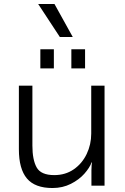

<svg xmlns="http://www.w3.org/2000/svg" viewBox="-20 -934 629 966"><path d="M143 -503V-201Q143 -130 164.5 -91.5Q186 -53 253 -53Q309 -53 351 -82Q393 -111 416 -159Q439 -207 439 -262V-503H506V0H440V-78Q440 -93 441 -103.5Q442 -114 443 -117H441Q431 -90 404.5 -60Q378 -30 336.5 -9Q295 12 244 12Q156 12 115.5 -36Q75 -84 75 -183V-503ZM251 -686V-590H183V-686ZM408 -686V-590H339V-686ZM346 -748H281L172 -914H254Z"/></svg>

Font: Museo Sans Light
Style: Regular
Weight: 300
Designer: Jos Buivenga
Foundry: Jos Buivenga & Rosetta Type Foundry (extension, remastering)
Version: Version 3.600;PS 1.000;hotconv 1.0.88;makeotf.lib2.5.647800;